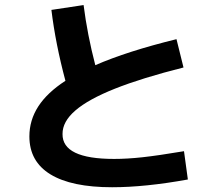

<svg xmlns="http://www.w3.org/2000/svg" viewBox="-20 -747 904 775"><path d="M98.6 -196.3Q98.6 -261.7 134.5 -317.4Q170.4 -373 244.1 -420.9Q204.1 -570.3 187.5 -707L317.4 -726.6Q332.5 -607.4 364.7 -483.9Q493.2 -540 692.4 -588.9L720.7 -474.6Q552.2 -432.1 444.3 -389.2Q336.4 -346.2 284.2 -301Q231.9 -255.9 232.4 -206.1Q231 -105.5 440.4 -105.5Q493.2 -105.5 555.4 -112.3Q617.7 -119.1 722.7 -136.7L738.3 -22.5Q565.4 8.8 432.6 8.8Q268.6 8.8 183.6 -43.2Q98.6 -95.2 98.6 -196.3Z"/></svg>

Font: Pretendard GOV
Style: Bold
Weight: 700
Designer: Base glyphs from Inter by Rasmus Andersson; Hangeul glyphs from Noto Sans CJK(Source Han Sans) by Jang Soo-young and Kan
Foundry: Kil Hyung-jin
Version: Version 1.309